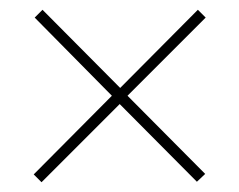

<svg xmlns="http://www.w3.org/2000/svg" viewBox="-20 -550 490 393"><path d="M385 -530 226 -370 67 -530 51 -514 209 -354 49 -193 65 -177 225 -337 383 -178 400 -194 241 -354 401 -514Z"/></svg>

Font: Noto Sans Thai Cond Thin
Style: Regular
Weight: 100
Width: 3
Designer: Monotype Design Team
Foundry: Monotype Imaging Inc.
Version: Version 2.002